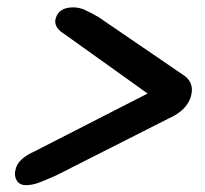

<svg xmlns="http://www.w3.org/2000/svg" viewBox="-20 -610 571 534"><path d="M401.5 -342 406.5 -358 77 -189.5Q53.5 -179 40.8 -167.2Q28 -155.5 24.5 -143Q18 -124 25.8 -109.5Q33.5 -95 52.5 -95Q69.5 -95 88.8 -102.2Q108 -109.5 137 -122.5L449 -280.5Q474 -291.5 489.8 -307Q505.5 -322.5 511 -342Q522.5 -382.5 486 -404L254 -562.5Q232.5 -575 216.5 -582.2Q200.5 -589.5 183.5 -589.5Q144 -589.5 135 -559Q131.5 -547.5 137 -536.5Q142.5 -525.5 159.5 -515Z"/></svg>

Font: Fraunces
Style: Italic
Weight: 900
Italic angle: -16°
Version: Version 1.000;[0bf87f6ff]